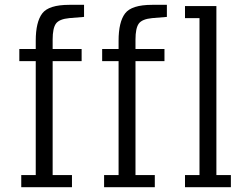

<svg xmlns="http://www.w3.org/2000/svg" viewBox="-20 -775 1036 795"><path d="M198 -611Q198 -658 211.5 -677Q225 -696 267 -700L328 -705V-755H267Q182 -755 155 -719.5Q128 -684 128 -606V-572H60V-522H128V-50H68V0H278V-50H198V-522H318V-572H198ZM541 -611Q541 -658 554.5 -677Q568 -696 610 -700L671 -705V-755H610Q525 -755 498 -719.5Q471 -684 471 -606V-572H403V-522H471V-50H411V0H621V-50H541V-522H661V-572H541ZM746 -700H806V-50H746V0H936V-50H876V-750H746Z"/></svg>

Font: Glegoo
Style: Regular
Weight: 400
Version: Version 2.0.1; ttfautohint (v0.9) -r 48 -G 60